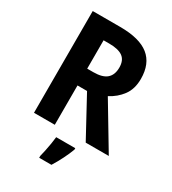

<svg xmlns="http://www.w3.org/2000/svg" viewBox="-220 -830 1047 1167"><g transform="rotate(30 303.0 -246.5)"><path d="M273 -714Q409 -714 474.5 -661.5Q540 -609 540 -503Q540 -432 505.5 -385.5Q471 -339 418 -312L605 0H443L293 -276H226V0H80V-714ZM266 -593H226V-394H269Q333 -394 362.5 -420Q392 -446 392 -497Q392 -548 361 -570.5Q330 -593 266 -593ZM405 71Q392 106 372.5 145Q353 184 330 221H244V208Q249 189 254.5 162.5Q260 136 264.5 109Q269 82 271 61H405Z"/></g></svg>

Font: Noto Sans SemiCondensed
Style: Bold
Weight: 700
Width: 4
Designer: Monotype Design Team
Foundry: Monotype Imaging Inc.
Version: Version 2.013; ttfautohint (v1.8.4.7-5d5b)